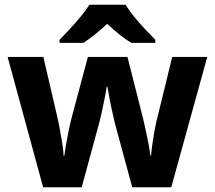

<svg xmlns="http://www.w3.org/2000/svg" viewBox="-20 -786 902 806"><path d="M463 -266Q457 -292 450 -322.5Q443 -353 438.5 -380Q434 -407 431 -422H428Q426 -407 420.5 -379.5Q415 -352 408.5 -321Q402 -290 394 -261L323 0H161L12 -547H162L218 -306Q224 -281 230 -249.5Q236 -218 241 -187Q246 -156 247 -132H250Q252 -149 256 -172Q260 -195 264.5 -218.5Q269 -242 273.5 -262Q278 -282 281 -293L349 -547H515L580 -291Q585 -271 591 -242.5Q597 -214 603 -185Q609 -156 611 -133H614Q616 -156 620.5 -187Q625 -218 631 -249.5Q637 -281 644 -306L703 -547H850L699 0H535ZM507 -766Q521 -743 543.5 -715.5Q566 -688 590 -662.5Q614 -637 632 -619V-606H532Q506 -621 481 -641.5Q456 -662 430 -686Q404 -662 380 -642.5Q356 -623 330 -606H230V-619Q249 -638 272.5 -663.5Q296 -689 318.5 -716Q341 -743 355 -766Z"/></svg>

Font: Noto Sans Lao
Style: Bold
Weight: 700
Designer: Monotype Design Team
Foundry: Monotype Imaging Inc.
Version: Version 2.003